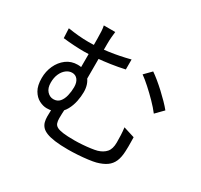

<svg xmlns="http://www.w3.org/2000/svg" viewBox="-169 -1014 1338 1278"><g transform="rotate(30 500.0 -375.5)"><path d="M372.3 -793Q370.1 -777.1 367.9 -751.4Q365.6 -725.7 365.6 -698.2Q365.6 -679.6 365.6 -639.7Q365.6 -599.7 365.6 -552.3Q365.6 -504.9 365.6 -461.3Q365.6 -417.7 365.6 -392.1L292.2 -432.1Q292.2 -452.8 292.2 -489.1Q292.2 -525.4 292.2 -566.4Q292.2 -607.4 291.9 -643.1Q291.5 -678.8 291.5 -698.2Q291.5 -727.7 290 -752.4Q288.4 -777.1 284.4 -793ZM722.3 -692Q744.4 -677 771.8 -654.6Q799.1 -632.2 827.3 -606.2Q855.4 -580.1 880.3 -554.6Q905.1 -529.2 922.1 -507.9L866.2 -450.8Q842.1 -482.8 806.6 -518.9Q771.2 -555.1 735.1 -587.5Q699.1 -620 670.9 -639.8ZM92.3 -660.1Q136.6 -653.3 174.7 -649.9Q212.8 -646.5 250.5 -646.5Q322 -646.5 401.8 -657.7Q481.6 -668.9 557.9 -689V-612.3Q506.9 -600.8 452.5 -592.8Q398.2 -584.8 347.4 -580.6Q296.7 -576.3 255.4 -576.3Q222.5 -576.3 181.1 -578.7Q139.7 -581 95.9 -586.2ZM340.7 -209.4Q340.1 -199.4 338.9 -181.5Q337.6 -163.6 337 -144.1Q336.4 -124.7 336.4 -109.3Q336.4 -89 341.3 -74Q346.1 -59 361.7 -50Q377.2 -41 409.5 -36.7Q441.8 -32.4 496 -32.4Q524.3 -32.4 556.8 -34.7Q589.3 -37 618.6 -41Q647.8 -45 665.6 -49.8Q704.6 -61.2 726.7 -86.3Q748.9 -111.5 748.9 -161.2Q748.9 -190.8 747.7 -217.8Q746.5 -244.7 742.7 -274.4L828.4 -247.6Q829 -227.7 829 -210.8Q829 -193.8 829.3 -177.3Q829.6 -160.8 828.2 -139.8Q826.4 -92.8 812.7 -61.3Q799 -29.9 771.3 -10.1Q743.7 9.6 698.2 22.1Q676.5 27.7 640.3 32.3Q604.2 37 564.2 39.5Q524.3 42 491.1 42Q431 42 389.9 36.5Q348.8 31 323.2 20.6Q297.6 10.2 284.5 -4.8Q271.3 -19.9 266.4 -38.6Q261.4 -57.4 261.4 -79.8Q261.4 -107 262.6 -133.1Q263.7 -159.2 265.5 -183.3ZM391.1 -341.9Q391.1 -308.1 383.5 -270.4Q375.8 -232.7 358 -199.9Q340.1 -167.1 309 -146.2Q278 -125.2 230 -125.2Q201.9 -125.2 172 -140.7Q142.1 -156.1 121.7 -190.8Q101.3 -225.4 101.3 -283.3Q101.3 -334.5 121.6 -379.1Q142 -423.8 179.1 -451.7Q216.3 -479.6 265.4 -479.6Q325.8 -479.6 358.4 -440.7Q391.1 -401.9 391.1 -341.9ZM238.3 -199.5Q268.7 -199.5 286.2 -219.9Q303.7 -240.4 311.3 -272.6Q319 -304.8 319 -337.7Q319 -374.1 303.1 -394.6Q287.2 -415.1 260.7 -415.1Q236.3 -415.1 215.1 -398.7Q193.9 -382.3 181.3 -353.6Q168.8 -325 168.8 -287.1Q168.8 -245.1 189.7 -222.3Q210.6 -199.5 238.3 -199.5Z"/></g></svg>

Font: Noto Sans TC
Style: Regular
Weight: 100
Designer: Ryoko NISHIZUKA 西塚涼子 (kana, bopomofo & ideographs); Paul D. Hunt (Latin, Greek & Cyrillic); Sandoll Communications 산돌커뮤니
Foundry: Adobe
Version: Version 2.004;hotconv 1.0.118;makeotfexe 2.5.65603